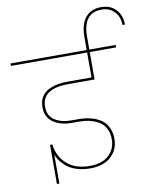

<svg xmlns="http://www.w3.org/2000/svg" viewBox="-160 -1075 983 1227"><g transform="rotate(-10 331.5 -462.0)"><path d="M124 -120V70H108V-184H123Q132 -106 187 -56.5Q242 -7 336 -7Q417 -7 460 -48Q503 -89 503 -150Q503 -192 486.5 -222.5Q470 -253 441.5 -268.5Q413 -284 382 -291Q351 -298 315 -298H270Q196 -298 149 -331Q102 -364 102 -429Q102 -467 118 -494Q134 -521 162 -535.5Q190 -550 220 -556Q250 -562 284 -562H444V-724H-50V-740H444V-823Q444 -907 480 -950.5Q516 -994 582 -994Q642 -994 677.5 -956Q713 -918 713 -858H697Q697 -910 665.5 -944Q634 -978 582 -978Q461 -978 461 -822V-740H632V-724H461V-546H292Q119 -546 119 -429Q119 -369 162 -341.5Q205 -314 271 -314H316Q356 -314 390.5 -306Q425 -298 455 -280Q485 -262 502.5 -228.5Q520 -195 520 -150Q520 -82 472 -36.5Q424 9 335 9Q285 9 244 -5Q203 -19 179 -41Q155 -63 141.5 -83Q128 -103 124 -120Z"/></g></svg>

Font: SVN-Poppins Thin
Style: Regular
Weight: 100
Designer: Ninad Kale (Devanagari), Jonny Pinhorn (Latin)
Foundry: Indian Type Foundry
Version: Version 3.002 2017